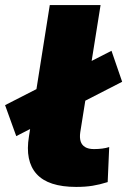

<svg xmlns="http://www.w3.org/2000/svg" viewBox="-49 -725 501 756"><path d="M251 11Q141 11 95 -40Q49 -91 65 -188L147 -705H347L267 -204Q264 -183 268.5 -168.5Q273 -154 286 -146Q299 -138 321 -138Q338 -138 353.5 -140Q369 -142 381 -146L375 -8Q343 2 315 6.5Q287 11 251 11ZM15 -189 -29 -311 390 -525 432 -403Z"/></svg>

Font: Nunito Sans 7pt SemiExpanded Black
Style: Italic
Weight: 900
Width: 6
Italic angle: -9°
Designer: Vernon Adams
Foundry: Vernon Adams
Version: Version 3.101;gftools[0.9.27]